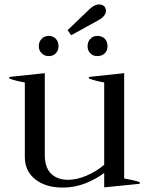

<svg xmlns="http://www.w3.org/2000/svg" viewBox="-20 -836 673 866"><path d="M301 -677C301 -677 426 -746 426 -746C447 -758 458 -772 458 -788C458 -795 455 -802 450 -808C444 -813 436 -816 427 -816C412 -816 397 -808 382 -793C382 -793 285 -700 285 -700C285 -700 301 -677 301 -677ZM168 -596C176 -587 187 -583 200 -583C213 -583 224 -587 232 -596C240 -604 244 -615 244 -628C244 -641 240 -652 232 -661C223 -670 213 -674 200 -674C187 -674 176 -670 168 -661C159 -652 155 -641 155 -628C155 -615 159 -604 168 -596ZM453 -661C444 -670 433 -674 419 -674C406 -674 396 -670 388 -661C379 -652 375 -641 375 -628C375 -615 379 -604 387 -596C395 -587 406 -583 419 -583C433 -583 444 -587 453 -596C461 -604 465 -615 465 -628C465 -641 461 -652 453 -661ZM610 -15C583 -23 559 -28 540 -31C540 -31 540 -506 540 -506C540 -506 381 -489 381 -489C381 -489 381 -482 381 -482C399 -475 422 -469 450 -464C450 -464 450 -93 450 -93C427 -73 401 -57 371 -44C340 -31 313 -25 288 -25C255 -25 230 -34 211 -52C192 -70 182 -99 182 -139C182 -139 182 -506 182 -506C182 -506 22 -489 22 -489C22 -489 22 -482 22 -482C39 -475 63 -469 92 -464C92 -464 92 -129 92 -129C92 -86 107 -53 138 -28C169 -3 210 10 263 10C298 10 332 4 365 -9C397 -22 425 -37 450 -56C450 -56 450 9 450 9C450 9 610 -7 610 -7C610 -7 610 -15 610 -15Z"/></svg>

Font: BUSH 25 TRIRONG
Style: Regular
Weight: 400
Designer: Katatrad Team
Foundry: CadsonDemak